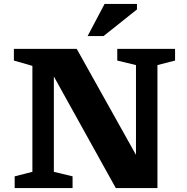

<svg xmlns="http://www.w3.org/2000/svg" viewBox="-20 -955 952 975"><path d="M144.5 -82.5V-620.5L50.5 -647.5V-707H369.5L670.5 -168.5V-624.5L575.5 -647.5V-707H869V-647.5L779.5 -624.5V0H568L253.5 -566.5V-82.5L348.5 -59.5V0H54.5V-59.5ZM425 -772 511 -935H675.5V-907L506 -772Z"/></svg>

Font: Newsreader 6pt SemiBold
Style: Regular
Weight: 600
Designer: Hugues Gentile
Foundry: Production Type
Version: Version 1.003; ttfautohint (v1.8.3)